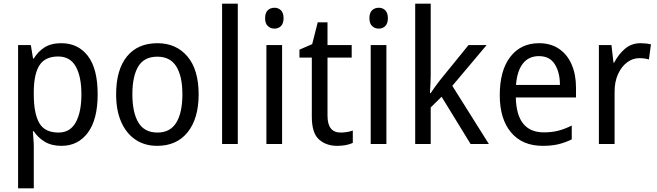

<svg xmlns="http://www.w3.org/2000/svg" viewBox="-20 -780 3559 1040"><path d="M312 -546Q403 -546 456 -477Q509 -408 509 -269Q509 -133 456 -61.5Q403 10 313 10Q259 10 222 -12.5Q185 -35 163 -69H158Q159 -51 161 -28Q163 -5 163 13V240H78V-536H147L159 -463H163Q186 -501 221.5 -523.5Q257 -546 312 -546ZM295 -474Q225 -474 194.5 -427.5Q164 -381 163 -286V-268Q163 -166 192.5 -114Q222 -62 297 -62Q360 -62 390.5 -117.5Q421 -173 421 -269Q421 -365 390.5 -419.5Q360 -474 295 -474Z M1056 -269Q1056 -139 997 -64.5Q938 10 831 10Q764 10 714 -23.5Q664 -57 636.5 -119.5Q609 -182 609 -269Q609 -402 667.5 -474Q726 -546 833 -546Q934 -546 995 -474.5Q1056 -403 1056 -269ZM697 -269Q697 -171 729.5 -116.5Q762 -62 833 -62Q902 -62 935 -116Q968 -170 968 -269Q968 -367 935 -420Q902 -473 832 -473Q761 -473 729 -420Q697 -367 697 -269Z M1268 0H1183V-760H1268Z M1467 -738Q1488 -738 1502 -724Q1516 -710 1516 -681Q1516 -653 1502 -639Q1488 -625 1467 -625Q1445 -625 1430.5 -639Q1416 -653 1416 -681Q1416 -710 1430 -724Q1444 -738 1467 -738ZM1508 -536V0H1423V-536Z M1825 -62Q1842 -62 1860 -65Q1878 -68 1891 -73V-6Q1857 10 1806 10Q1747 10 1708 -24.5Q1669 -59 1669 -148V-468H1602V-511L1671 -541L1701 -659H1754V-536H1885V-468H1754V-153Q1754 -62 1825 -62Z M2032 -738Q2053 -738 2067 -724Q2081 -710 2081 -681Q2081 -653 2067 -639Q2053 -625 2032 -625Q2010 -625 1995.5 -639Q1981 -653 1981 -681Q1981 -710 1995 -724Q2009 -738 2032 -738ZM2073 -536V0H1988V-536Z M2313 -370Q2313 -350 2311.5 -324Q2310 -298 2309 -276H2313Q2322 -290 2338 -312Q2354 -334 2366 -349L2518 -536H2616L2430 -315L2628 0H2529L2372 -256L2313 -198V0H2229V-760H2313Z M2900 -546Q2963 -546 3008 -515.5Q3053 -485 3076.5 -430.5Q3100 -376 3100 -306V-252H2774Q2778 -63 2926 -63Q2969 -63 3004 -72Q3039 -81 3077 -100V-25Q3040 -7 3003.5 1.5Q2967 10 2920 10Q2809 10 2748 -63Q2687 -136 2687 -264Q2687 -398 2744 -472Q2801 -546 2900 -546ZM2899 -476Q2844 -476 2812.5 -436Q2781 -396 2775 -320H3013Q3013 -387 2985.5 -431.5Q2958 -476 2899 -476Z M3449 -546Q3463 -546 3478 -544.5Q3493 -543 3506 -540L3495 -458Q3471 -465 3443 -465Q3407 -465 3376.5 -442Q3346 -419 3327.5 -378Q3309 -337 3309 -284V0H3224V-536H3292L3303 -441H3307Q3330 -486 3365.5 -516Q3401 -546 3449 -546Z"/></svg>

Font: Noto Sans Gurmukhi UI SemiCondensed
Style: Regular
Weight: 400
Width: 4
Designer: Jelle Bosma - Monotype Design Team
Foundry: Monotype Imaging Inc.
Version: Version 2.004; ttfautohint (v1.8.4.7-5d5b)